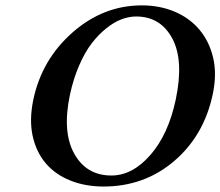

<svg xmlns="http://www.w3.org/2000/svg" viewBox="-20 -678 813 708"><path d="M481.9 -617.2Q455.6 -617.2 428.2 -606.9Q400.9 -596.7 372.1 -573.7Q343.3 -550.8 318.1 -518.1Q293 -485.4 271.7 -436.3Q250.5 -387.2 237.8 -328.1Q209 -191.4 253.9 -111.1Q298.8 -30.8 390.6 -30.8Q468.3 -30.8 534.4 -106.4Q600.6 -182.1 627.9 -310.1Q658.7 -455.6 615.2 -536.4Q571.8 -617.2 481.9 -617.2ZM764.2 -329.1Q731.9 -177.7 622.1 -84Q512.2 9.8 361.8 9.8Q293.9 9.8 238.8 -12.5Q183.6 -34.7 148.4 -76.2Q113.3 -117.7 100.3 -177.2Q87.4 -236.8 103 -311Q134.3 -459 247.8 -558.6Q361.3 -658.2 502.9 -658.2Q569.3 -658.2 624.5 -634.8Q679.7 -611.3 715.8 -568.1Q752 -524.9 766.1 -464.4Q780.3 -403.8 764.2 -329.1Z"/></svg>

Font: Linux Libertine Slanted
Style: Semibold Slanted
Weight: 600
Designer: Philipp H. Poll
Foundry: Philipp H. Poll
Version: Version 5.1.1